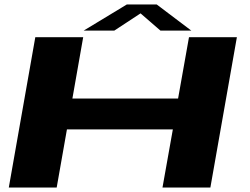

<svg xmlns="http://www.w3.org/2000/svg" viewBox="-20 -842 1124 862"><path d="M19.5 0 138.5 -675H353.5L305 -399.5H779.5L828.5 -675H1043.5L924.5 0H709.5L756 -261H280.5L234.5 0ZM355.5 -704.5 549.5 -822H683.5L839 -704.5H700.5L611 -782L493 -704.5Z"/></svg>

Font: Anybody UltraExpanded Regular
Style: Bold Italic
Weight: 700
Width: 9
Italic angle: -10°
Designer: Tyler Finck
Foundry: Etcetera Type Company
Version: Version 1.010; ttfautohint (v1.8.3) -l 8 -r 50 -G 200 -x 14 